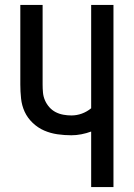

<svg xmlns="http://www.w3.org/2000/svg" viewBox="-20 -755 540 775"><path d="M348 0V-224Q329 -217 308.5 -213Q288 -209 268 -209Q240 -209 212 -213Q184 -217 158.5 -228Q133 -239 112 -259Q91 -279 79.5 -304Q68 -329 65 -357.5Q62 -386 62 -414V-735H152V-414Q152 -397 153.5 -381Q155 -365 161.5 -350Q168 -335 179 -322.5Q190 -310 204.5 -302.5Q219 -295 235.5 -292Q252 -289 268 -289Q290 -289 310.5 -296.5Q331 -304 348 -318V-735H438V0Z"/></svg>

Font: Iosevka Custom Medium
Style: Regular
Weight: 500
Monospace: yes
Designer: Belleve Invis
Foundry: Belleve Invis
Version: Version 32.5.0; ttfautohint (v1.8.4)